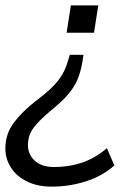

<svg xmlns="http://www.w3.org/2000/svg" viewBox="-42 -506 505 715"><path d="M206 -384 222 -486H324L308 -384ZM150 189Q98 189 59 170Q20 151 -1 118.5Q-22 86 -22 47Q-22 -8 10.5 -50.5Q43 -93 94 -132Q150 -174 175 -206.5Q200 -239 211 -279L218 -302H269L265 -276Q259 -240 247 -211Q235 -182 212 -155Q189 -128 151 -97Q110 -64 86 -34Q62 -4 62 34Q62 69 87.5 92.5Q113 116 160 116Q214 116 262.5 100Q311 84 356 46L384 110Q339 150 277.5 169.5Q216 189 150 189Z"/></svg>

Font: Nunito Sans
Style: Italic
Weight: 400
Italic angle: -9°
Designer: Vernon Adams
Foundry: Vernon Adams
Version: Version 3.006; ttfautohint (v1.8.3)